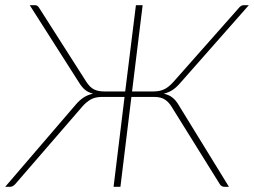

<svg xmlns="http://www.w3.org/2000/svg" viewBox="-34 -723 983 743"><path d="M101.5 -703Q107 -703 111 -700Q115 -697 117.5 -692.5L300 -406.5Q307.5 -395 315.2 -387.5Q323 -380 332 -376Q341 -372 351 -370.5Q361 -369 373 -369H450.5L492 -703H518L477 -369H555.5Q567.5 -369 578 -370.5Q588.5 -372 598.2 -376Q608 -380 617.5 -387.5Q627 -395 637.5 -406.5L890.5 -692.5Q894 -697 898.8 -700Q903.5 -703 909 -703H929L664 -402.5Q649.5 -385.5 634.8 -375.5Q620 -365.5 600 -360.5Q620 -356 633.2 -345.5Q646.5 -335 656.5 -318L852 0H834.5Q828.5 0 823.8 -3Q819 -6 816.5 -10.5L630 -310Q619.5 -327.5 604 -337.8Q588.5 -348 561.5 -348H474.5L432 0H405.5L448 -348H362Q334.5 -348 316.8 -337.8Q299 -327.5 284 -310L25 -10.5Q21 -6 15.8 -3Q10.5 0 4 0H-14L259 -318Q273.5 -335 289.2 -345.5Q305 -356 326 -360.5Q307 -365.5 295 -375.5Q283 -385.5 272.5 -402.5L81 -703Z"/></svg>

Font: Lato Thin
Style: Italic
Weight: 200
Italic angle: -7°
Designer: Lukasz Dziedzic
Foundry: tyPoland Lukasz Dziedzic
Version: Version 2.007; 2014-02-27